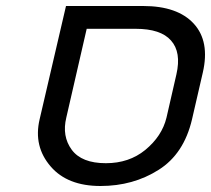

<svg xmlns="http://www.w3.org/2000/svg" viewBox="-20 -620 703 640"><path d="M568 -372Q585 -446 550 -485Q516 -524 432 -524H269L201 -228Q186 -166 219 -121Q252 -76 333 -76Q410 -76 464 -120Q520 -166 535 -228ZM315 0Q205 0 149 -65Q91 -132 112 -222L200 -600H457Q572 -600 626 -541Q680 -482 656 -378L620 -222Q593 -107 509 -54Q424 0 315 0Z"/></svg>

Font: Miedinger
Style: Italic
Weight: 400
Italic angle: -13°
Version: Version 001.000